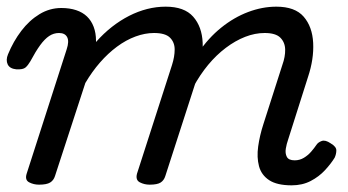

<svg xmlns="http://www.w3.org/2000/svg" viewBox="-36 -539 1045 576"><path d="M81 15Q65 15 51.5 8Q38 1 44 -18L164 -391Q172 -415 165.5 -427.5Q159 -440 141 -440Q125 -440 111.5 -431Q98 -422 84.5 -403.5Q71 -385 55 -355Q48 -343 40.5 -336.5Q33 -330 13 -331Q-7 -333 -13 -346Q-19 -359 -12 -376Q4 -415 28 -446.5Q52 -478 82.5 -496.5Q113 -515 148 -515Q173 -515 192.5 -508.5Q212 -502 225 -489.5Q238 -477 245 -458.5Q252 -440 252 -417V-413Q275 -439 300 -458.5Q325 -478 351.5 -491.5Q378 -505 405.5 -512Q433 -519 461 -519Q517 -519 543.5 -489Q570 -459 572 -410.5Q574 -362 556 -308L460 -11Q456 2 446 8.5Q436 15 413 15Q397 15 383.5 8Q370 1 375 -18L480 -344Q488 -369 488 -390.5Q488 -412 474 -426Q460 -440 426 -440Q399 -440 370.5 -429.5Q342 -419 315 -399Q288 -379 264 -351.5Q240 -324 220 -290L129 -11Q125 2 114.5 8.5Q104 15 81 15ZM839 17Q795 17 771.5 1.5Q748 -14 741 -40.5Q734 -67 738.5 -99.5Q743 -132 754 -166L811 -344Q820 -369 819.5 -390.5Q819 -412 805 -426Q791 -440 758 -440Q729 -440 699.5 -428.5Q670 -417 641.5 -395.5Q613 -374 588.5 -344.5Q564 -315 544 -278H510Q528 -335 558.5 -380Q589 -425 627.5 -456Q666 -487 708.5 -503Q751 -519 793 -519Q849 -519 875 -489Q901 -459 903.5 -410.5Q906 -362 888 -308L828 -119Q824 -108 821.5 -93.5Q819 -79 824.5 -68.5Q830 -58 848 -58Q863 -58 875.5 -65.5Q888 -73 897.5 -84Q907 -95 913 -104Q918 -112 929 -116Q940 -120 956 -109Q973 -99 973 -88Q973 -77 968 -66Q957 -48 939 -28.5Q921 -9 896 4Q871 17 839 17Z"/></svg>

Font: Playwrite RO
Style: Regular
Weight: 400
Designer: Veronika Burian, José Scaglione
Foundry: TypeTogether
Version: Version 1.002